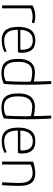

<svg xmlns="http://www.w3.org/2000/svg" viewBox="981 -1727 756 2758"><g transform="rotate(90 1359.0 -348.0)"><path d="M214 -477Q267 -477 306 -464Q308 -463 311 -461.5Q314 -460 313 -456L307 -431Q306 -428 304 -427Q302 -426 299 -428Q281 -433 260 -436Q239 -439 217 -439Q201 -439 180.5 -435.5Q160 -432 142.5 -427.5Q125 -423 118 -419Q113 -416 106.5 -412Q100 -408 100 -394V-6Q100 -2 99 -1Q98 0 95 0H63Q61 0 59.5 -1Q58 -2 58 -5V-419Q58 -433 62 -438Q66 -443 74 -447Q103 -461 142 -469Q181 -477 214 -477Z M366 -237Q366 -284 375 -327Q384 -370 405 -404Q426 -438 463.5 -457.5Q501 -477 559 -477Q618 -477 653.5 -459.5Q689 -442 707.5 -412.5Q726 -383 732 -347.5Q738 -312 738 -276Q738 -241 731.5 -234Q725 -227 713 -227H419Q417 -227 412.5 -225Q408 -223 408 -214Q409 -160 424 -118.5Q439 -77 473.5 -53.5Q508 -30 563 -30Q597 -30 636 -37.5Q675 -45 704 -60Q710 -64 713.5 -64.5Q717 -65 720 -60L728 -43Q730 -40 729 -38.5Q728 -37 725 -34Q693 -15 649.5 -5Q606 5 560 5Q500 5 462 -13.5Q424 -32 403 -65Q382 -98 374 -142Q366 -186 366 -237ZM695 -282Q695 -322 684.5 -358.5Q674 -395 645 -418Q616 -441 559 -441Q517 -441 488.5 -425.5Q460 -410 443 -385Q426 -360 418.5 -331.5Q411 -303 409 -277Q409 -269 410.5 -265.5Q412 -262 420 -262H675Q685 -262 690 -265.5Q695 -269 695 -282Z M826 -230Q826 -306 843.5 -353.5Q861 -401 889.5 -427Q918 -453 952 -462.5Q986 -472 1018 -472Q1051 -472 1081 -468Q1111 -464 1129 -460Q1142 -456 1146.5 -456Q1151 -456 1151 -466Q1151 -483 1150.5 -511Q1150 -539 1149 -571Q1148 -603 1147 -632Q1146 -661 1145.5 -680Q1145 -699 1145 -701Q1145 -704 1146.5 -705Q1148 -706 1150 -706H1182Q1184 -706 1185.5 -705Q1187 -704 1187 -702Q1190 -647 1192.5 -591.5Q1195 -536 1196 -479.5Q1197 -423 1197 -366.5Q1197 -310 1196 -254.5Q1195 -199 1193 -144.5Q1191 -90 1187 -38Q1187 -33 1184 -28Q1181 -23 1170 -18Q1143 -6 1103.5 2Q1064 10 1022 10Q981 9 943.5 -2Q906 -13 882 -38Q854 -67 840 -115Q826 -163 826 -230ZM868 -230Q868 -165 881.5 -123.5Q895 -82 919 -61Q943 -38 981.5 -30.5Q1020 -23 1060 -28Q1100 -33 1129 -46Q1136 -50 1140.5 -53Q1145 -56 1145 -61Q1147 -87 1149 -125.5Q1151 -164 1152 -206Q1153 -248 1153.5 -287Q1154 -326 1154 -355.5Q1154 -385 1153 -396Q1153 -406 1148 -411Q1143 -416 1137 -418Q1109 -424 1076 -428.5Q1043 -433 1019 -433Q996 -433 969.5 -426Q943 -419 920 -398.5Q897 -378 882.5 -337.5Q868 -297 868 -230Z M1322 -230Q1322 -306 1339.5 -353.5Q1357 -401 1385.5 -427Q1414 -453 1448 -462.5Q1482 -472 1514 -472Q1547 -472 1577 -468Q1607 -464 1625 -460Q1638 -456 1642.5 -456Q1647 -456 1647 -466Q1647 -483 1646.5 -511Q1646 -539 1645 -571Q1644 -603 1643 -632Q1642 -661 1641.5 -680Q1641 -699 1641 -701Q1641 -704 1642.5 -705Q1644 -706 1646 -706H1678Q1680 -706 1681.5 -705Q1683 -704 1683 -702Q1686 -647 1688.5 -591.5Q1691 -536 1692 -479.5Q1693 -423 1693 -366.5Q1693 -310 1692 -254.5Q1691 -199 1689 -144.5Q1687 -90 1683 -38Q1683 -33 1680 -28Q1677 -23 1666 -18Q1639 -6 1599.5 2Q1560 10 1518 10Q1477 9 1439.5 -2Q1402 -13 1378 -38Q1350 -67 1336 -115Q1322 -163 1322 -230ZM1364 -230Q1364 -165 1377.5 -123.5Q1391 -82 1415 -61Q1439 -38 1477.5 -30.5Q1516 -23 1556 -28Q1596 -33 1625 -46Q1632 -50 1636.5 -53Q1641 -56 1641 -61Q1643 -87 1645 -125.5Q1647 -164 1648 -206Q1649 -248 1649.5 -287Q1650 -326 1650 -355.5Q1650 -385 1649 -396Q1649 -406 1644 -411Q1639 -416 1633 -418Q1605 -424 1572 -428.5Q1539 -433 1515 -433Q1492 -433 1465.5 -426Q1439 -419 1416 -398.5Q1393 -378 1378.5 -337.5Q1364 -297 1364 -230Z M1813 -237Q1813 -284 1822 -327Q1831 -370 1852 -404Q1873 -438 1910.5 -457.5Q1948 -477 2006 -477Q2065 -477 2100.5 -459.5Q2136 -442 2154.5 -412.5Q2173 -383 2179 -347.5Q2185 -312 2185 -276Q2185 -241 2178.5 -234Q2172 -227 2160 -227H1866Q1864 -227 1859.5 -225Q1855 -223 1855 -214Q1856 -160 1871 -118.5Q1886 -77 1920.5 -53.5Q1955 -30 2010 -30Q2044 -30 2083 -37.5Q2122 -45 2151 -60Q2157 -64 2160.5 -64.5Q2164 -65 2167 -60L2175 -43Q2177 -40 2176 -38.5Q2175 -37 2172 -34Q2140 -15 2096.5 -5Q2053 5 2007 5Q1947 5 1909 -13.5Q1871 -32 1850 -65Q1829 -98 1821 -142Q1813 -186 1813 -237ZM2142 -282Q2142 -322 2131.5 -358.5Q2121 -395 2092 -418Q2063 -441 2006 -441Q1964 -441 1935.5 -425.5Q1907 -410 1890 -385Q1873 -360 1865.5 -331.5Q1858 -303 1856 -277Q1856 -269 1857.5 -265.5Q1859 -262 1867 -262H2122Q2132 -262 2137 -265.5Q2142 -269 2142 -282Z M2306 0Q2301 0 2301 -5Q2301 -112 2301 -220Q2301 -328 2301 -435Q2301 -440 2304 -444Q2307 -448 2317 -451Q2331 -455 2356 -461Q2381 -467 2410.5 -472Q2440 -477 2465 -477Q2539 -477 2579 -447.5Q2619 -418 2634.5 -367Q2650 -316 2650 -253Q2650 -203 2648 -153.5Q2646 -104 2644 -65Q2642 -26 2641 -7Q2639 -2 2637.5 -1Q2636 0 2630 0H2606Q2601 0 2599.5 -1.5Q2598 -3 2599 -8Q2599 -16 2600.5 -41Q2602 -66 2604 -102Q2606 -138 2607 -178.5Q2608 -219 2608 -256Q2608 -312 2593.5 -352.5Q2579 -393 2547.5 -415.5Q2516 -438 2465 -438Q2437 -438 2409.5 -432.5Q2382 -427 2361 -418Q2355 -417 2349 -412.5Q2343 -408 2343 -397Q2343 -333 2343 -267.5Q2343 -202 2343 -136Q2343 -70 2343 -5Q2343 0 2338 0Z"/></g></svg>

Font: Glory Thin ExtraLight
Style: Regular
Weight: 250
Version: Version 1.011